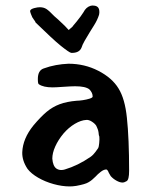

<svg xmlns="http://www.w3.org/2000/svg" viewBox="-20 -672 554 690"><path d="M236 -482Q229 -483 199 -507Q184 -519 161.5 -540Q139 -561 108 -591Q107 -595 102 -601L96 -610Q95 -613 91 -622Q87 -631 89 -635Q92 -640 103.5 -643Q115 -646 123 -646Q137 -646 147 -639.5Q157 -633 175 -614Q184 -607 213 -579L227 -564Q229 -566 231 -568Q233 -570 236 -572Q242 -577 244 -581L255 -594Q272 -615 280 -628Q289 -646 305 -651Q308 -652 310.5 -652Q313 -652 314 -652Q337 -652 337 -630Q337 -629 337 -626Q337 -623 336 -619Q330 -600 318 -581L303 -557Q292 -539 284 -525Q276 -511 273 -501Q265 -481 236 -482ZM231 -2Q203 -2 172.5 -10.5Q142 -19 117 -33.5Q92 -48 79 -65Q59 -95 60 -125Q62 -174 100 -221Q126 -252 147.5 -270Q169 -288 194.5 -297.5Q220 -307 256 -310Q264 -310 277.5 -312Q291 -314 302 -317.5Q313 -321 313 -325Q313 -339 301 -351Q287 -362 250 -362Q243 -362 232.5 -361.5Q222 -361 208 -360Q194 -359 184 -358.5Q174 -358 169 -358Q136 -358 120 -369Q116 -370 116 -388Q116 -419 137 -426Q159 -434 181 -438Q203 -442 226 -443Q284 -443 333.5 -417.5Q383 -392 406 -354Q429 -317 436 -249Q440 -212 442 -164Q444 -116 444 -58Q444 -26 435 -21Q427 -16 420 -16Q411 -16 399 -22.5Q387 -29 378 -39L371 -51Q367 -62 362 -63Q353 -63 342 -54.5Q331 -46 323 -37Q317 -31 311 -26Q305 -21 298 -17Q287 -10 254 -4Q247 -3 241.5 -2.5Q236 -2 231 -2ZM200 -61Q207 -61 213 -63Q260 -77 305 -108Q315 -115 323 -126Q331 -137 333 -140Q335 -143 336.5 -157.5Q338 -172 337 -181Q335 -184 334 -197Q333 -204 330.5 -209.5Q328 -215 326 -220Q321 -228 310 -235Q299 -242 290 -241Q271 -240 249 -227Q227 -214 208 -192Q189 -169 178.5 -145.5Q168 -122 168 -102Q170 -75 183 -66Q191 -61 200 -61Z"/></svg>

Font: Mansalva
Style: Regular
Weight: 400
Designer: Carolina Short
Foundry: Carolina Short
Version: Version 2.112; ttfautohint (v1.8.4.7-5d5b)